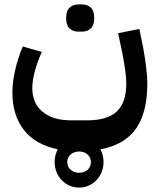

<svg xmlns="http://www.w3.org/2000/svg" viewBox="-20 -523 722 868"><path d="M338 325Q314 325 294 316Q274 307 259 291.5Q244 276 235.5 255Q227 234 227 210Q227 178 241 152Q140 131 88 64.5Q36 -2 36 -106Q36 -151 48.5 -206Q61 -261 83 -313L169 -288Q150 -246 138 -202.5Q126 -159 126 -125Q126 -56 172.5 -17.5Q219 21 300 21H374Q466 21 508.5 -19.5Q551 -60 551 -145Q551 -170 546 -206Q541 -242 533 -283L514 -373L610 -392L628 -303Q636 -259 641 -218Q646 -177 646 -145Q646 -14 594.5 59Q543 132 434 152Q448 178 448 210Q448 234 439.5 255Q431 276 416 291.5Q401 307 381 316Q361 325 338 325ZM334 -380Q310 -380 294.5 -394.5Q279 -409 279 -441Q279 -474 294.5 -488.5Q310 -503 334 -503H351Q375 -503 390.5 -488.5Q406 -474 406 -441Q406 -409 390.5 -394.5Q375 -380 351 -380ZM338 258Q361 258 376 244.5Q391 231 391 210Q391 189 376 175.5Q361 162 338 162Q315 162 299.5 175.5Q284 189 284 210Q284 231 299.5 244.5Q315 258 338 258Z"/></svg>

Font: IBM Plex Arabic SemiBold
Style: Regular
Weight: 600
Designer: Mike Abbink, Paul van der Laan, Pieter van Rosmalen, Wael Morcos, Khajak Apelian
Foundry: Bold Monday
Version: Version 1.0